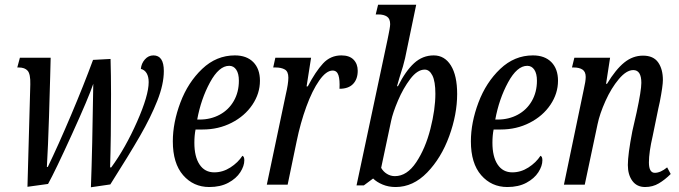

<svg xmlns="http://www.w3.org/2000/svg" viewBox="-20 -780 2868 811"><path d="M374 -426Q355 -369 284 -213Q213 -57 183 -3L96 9L108 -424Q109 -467 97 -481Q85 -495 59 -495H53L64 -536H194L192 -458Q191 -413 187 -286.5Q183 -160 178 -75H182Q226 -166 280 -293.5Q334 -421 373 -527L447 -531Q449 -463 449 -382Q449 -191 445 -73H450Q510 -155 559 -266Q608 -377 608 -433Q608 -456 599.5 -470.5Q591 -485 575 -489Q577 -512 592 -529Q607 -546 628 -546Q672 -546 672 -480Q672 -424 644.5 -354.5Q617 -285 571.5 -206Q526 -127 446 -1L364 11Q370 -147 374 -426Z M710 -183Q710 -262 742 -347Q774 -432 834 -489Q894 -546 972 -546Q1022 -546 1050 -517.5Q1078 -489 1078 -439Q1078 -385 1046 -337.5Q1014 -290 958.5 -261.5Q903 -233 836 -233H806Q801 -208 801 -177Q801 -118 823 -85Q845 -52 885 -52Q921 -52 953 -72.5Q985 -93 1004 -122Q1012 -119 1012 -103Q1012 -79 995 -52.5Q978 -26 944.5 -8Q911 10 864 10Q797 10 753.5 -40Q710 -90 710 -183ZM823 -275Q870 -275 908 -295.5Q946 -316 967.5 -353.5Q989 -391 989 -439Q989 -469 978 -485.5Q967 -502 948 -502Q905 -502 867 -432Q829 -362 813 -275Z M1187 -380Q1198 -427 1198 -452Q1198 -478 1183 -486.5Q1168 -495 1144 -495H1134L1143 -536H1294L1275 -415H1280Q1313 -478 1344.5 -512Q1376 -546 1422 -546Q1456 -546 1473.5 -528Q1491 -510 1491 -481Q1491 -446 1471.5 -425.5Q1452 -405 1414 -405Q1416 -443 1409.5 -462.5Q1403 -482 1385 -482Q1358 -482 1328.5 -440Q1299 -398 1274 -329.5Q1249 -261 1233 -183L1195 0H1107Z M1556 -26 1517 3H1486L1617 -613L1621 -633Q1623 -642 1625.5 -656.5Q1628 -671 1628 -678Q1628 -701 1614.5 -710Q1601 -719 1578 -719H1567L1577 -760H1738L1691 -534Q1685 -506 1667 -451Q1657 -416 1657 -416H1661Q1693 -480 1729 -513Q1765 -546 1812 -546Q1858 -546 1884.5 -503.5Q1911 -461 1911 -383Q1911 -297 1877.5 -205Q1844 -113 1784.5 -51.5Q1725 10 1651 10Q1621 10 1596 -0.5Q1571 -11 1556 -26ZM1819 -384Q1819 -436 1806.5 -461Q1794 -486 1774 -486Q1743 -486 1713 -446.5Q1683 -407 1661 -355Q1639 -303 1632 -269L1590 -71Q1599 -55 1614.5 -45.5Q1630 -36 1648 -36Q1699 -36 1738 -94.5Q1777 -153 1798 -235.5Q1819 -318 1819 -384Z M1969 -183Q1969 -262 2001 -347Q2033 -432 2093 -489Q2153 -546 2231 -546Q2281 -546 2309 -517.5Q2337 -489 2337 -439Q2337 -385 2305 -337.5Q2273 -290 2217.5 -261.5Q2162 -233 2095 -233H2065Q2060 -208 2060 -177Q2060 -118 2082 -85Q2104 -52 2144 -52Q2180 -52 2212 -72.5Q2244 -93 2263 -122Q2271 -119 2271 -103Q2271 -79 2254 -52.5Q2237 -26 2203.5 -8Q2170 10 2123 10Q2056 10 2012.5 -40Q1969 -90 1969 -183ZM2082 -275Q2129 -275 2167 -295.5Q2205 -316 2226.5 -353.5Q2248 -391 2248 -439Q2248 -469 2237 -485.5Q2226 -502 2207 -502Q2164 -502 2126 -432Q2088 -362 2072 -275Z M2632 -83Q2632 -128 2651 -226L2669 -305Q2689 -398 2689 -430Q2689 -484 2655 -484Q2626 -484 2594 -446Q2562 -408 2537.5 -353.5Q2513 -299 2504 -255L2450 0H2362L2446 -403Q2454 -437 2454 -455Q2454 -477 2440.5 -486Q2427 -495 2403 -495H2396L2406 -536H2557L2540 -426H2544Q2581 -487 2617 -516Q2653 -545 2696 -545Q2740 -545 2760 -516.5Q2780 -488 2780 -442Q2780 -417 2767 -350L2761 -323L2737 -206Q2721 -137 2721 -94Q2721 -50 2746 -50Q2770 -50 2798 -73L2813 -45Q2789 -21 2763 -5.5Q2737 10 2705 10Q2670 10 2651 -16Q2632 -42 2632 -83Z"/></svg>

Font: Noto Serif Cond
Style: Italic
Weight: 400
Width: 3
Italic angle: -12°
Designer: Monotype Design Team
Foundry: Monotype Imaging Inc.
Version: Version 1.001